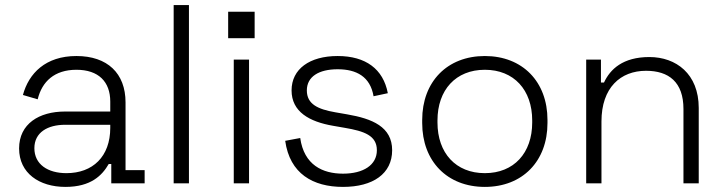

<svg xmlns="http://www.w3.org/2000/svg" viewBox="-20 -720 2846 754"><path d="M237 14C337 14 381 -31 407 -76H417V0H548V-52H473V-318C473 -432 402 -500 280 -500C159 -500 93 -432 70 -347L128 -330C145 -400 194 -446 280 -446C367 -446 413 -399 413 -321V-282H235C134 -282 55 -234 55 -137C55 -40 134 14 237 14ZM115 -138C115 -200 167 -230 236 -230H413V-218C413 -105 344 -40 241 -40C167 -40 115 -75 115 -138Z M662 0H722V-700H662Z M898 0H958V-486H898ZM876 -570H980V-674H876Z M1327 14C1445 14 1520 -38 1520 -130C1520 -222 1442 -254 1343 -271L1297 -279C1228 -291 1185 -311 1185 -365C1185 -419 1232 -448 1306 -448C1380 -448 1434 -419 1447 -342L1503 -354C1485 -449 1416 -500 1306 -500C1196 -500 1125 -449 1125 -365C1125 -281 1195 -242 1288 -226L1334 -218C1410 -205 1460 -188 1460 -130C1460 -72 1407 -38 1327 -38C1247 -38 1174 -72 1159 -178L1100 -167C1118 -38 1209 14 1327 14Z M1884 14C2032 14 2130 -87 2130 -237V-249C2130 -399 2032 -500 1884 -500C1736 -500 1638 -399 1638 -249V-237C1638 -87 1736 14 1884 14ZM1698 -239V-247C1698 -367 1770 -446 1884 -446C1998 -446 2070 -367 2070 -247V-239C2070 -119 1998 -40 1884 -40C1770 -40 1698 -119 1698 -239Z M2282 0H2342V-243C2342 -376 2417 -442 2517 -442C2606 -442 2664 -398 2664 -292V0H2724V-296C2724 -430 2635 -496 2530 -496C2426 -496 2376 -448 2352 -396H2340V-486H2282Z"/></svg>

Font: Meta Space Light
Style: Regular
Weight: 300
Designer: Meta Pool / Florian Karsten
Foundry: Meta Pool / Florian Karsten
Version: Version 2.000;Glyphs 3.1.1 (3137)